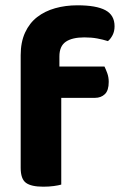

<svg xmlns="http://www.w3.org/2000/svg" viewBox="-20 -697 464 724"><path d="M204 -446H374Q379 -436 384.5 -421Q390 -406 390 -388Q390 -356 375.5 -342Q361 -328 338 -328H211V-1Q201 2 183 4.5Q165 7 143 7Q98 7 78 -7.5Q58 -22 58 -64V-489Q58 -538 74.5 -574Q91 -610 120 -632.5Q149 -655 188 -666Q227 -677 272 -677Q343 -677 377.5 -658.5Q412 -640 412 -598Q412 -579 404.5 -564.5Q397 -550 387 -542Q368 -548 346.5 -552Q325 -556 298 -556Q252 -556 228 -539.5Q204 -523 204 -484Z"/></svg>

Font: Baloo Da 2
Style: Bold
Weight: 700
Designer: Noopur Datye, Sulekha Rajkumar and Ek Type
Foundry: Ek Type
Version: Version 1.640;hotconv 1.0.111;makeotfexe 2.5.65597; ttfautoh